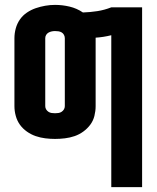

<svg xmlns="http://www.w3.org/2000/svg" viewBox="-20 -560 640 785"><path d="M435 205V-416Q419 -412 403 -409.5Q387 -407 371 -406Q371 -406 371 -405.5Q371 -405 371 -404V-126Q371 -106 366 -86Q361 -66 349 -50Q337 -34 320.5 -22Q304 -10 285 -3.5Q266 3 245.5 5.5Q225 8 205 8Q185 8 165 5.5Q145 3 126 -3.5Q107 -10 90 -22Q73 -34 61.5 -50Q50 -66 44.5 -86Q39 -106 39 -126V-404Q39 -424 44.5 -444Q50 -464 61.5 -480.5Q73 -497 90 -508.5Q107 -520 126 -526.5Q145 -533 165 -536.5Q185 -540 205 -540Q235 -540 264.5 -533Q294 -526 319 -509Q349 -510 378 -514.5Q407 -519 435 -530H561V205ZM205 -97Q212 -97 219 -98Q226 -99 232 -103Q238 -107 241.5 -113Q245 -119 245 -126V-404Q245 -411 241.5 -417.5Q238 -424 232 -427.5Q226 -431 219 -432Q212 -433 205 -433Q198 -433 191 -431.5Q184 -430 178 -426.5Q172 -423 168.5 -417Q165 -411 165 -404V-126Q165 -119 168.5 -113Q172 -107 178 -103Q184 -99 191 -98Q198 -97 205 -97Z"/></svg>

Font: Iosevka Curly XBdEx
Style: Regular
Weight: 800
Width: 7
Monospace: yes
Designer: Belleve Invis
Foundry: Belleve Invis
Version: Version 11.1.0; ttfautohint (v1.8.3)